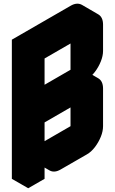

<svg xmlns="http://www.w3.org/2000/svg" viewBox="-20 -951 612 1021"><path d="M442 -870Q476 -890 502 -875Q528 -860 528 -820V-680Q528 -654 516 -624Q504 -594 484.5 -568.5Q465 -543 442 -530Q476 -550 502 -535Q528 -520 528 -480V-280Q528 -253 516 -223.5Q504 -194 484.5 -168.5Q465 -143 442 -130L303 -50Q269 -30 243 -45Q217 -60 217 -100V0L130 50V-690ZM442 -530V-770L217 -640V-400ZM442 -430 217 -300V-100L442 -230ZM217 -100Q217 -60 243 -45L156 -95Q130 -110 130 -150ZM502 -535Q476 -550 442 -530L355 -580Q389 -600 416 -585ZM442 -430V-230L355 -280V-480ZM442 -230 217 -100 130 -150 355 -280ZM442 -770V-530L355 -580V-820ZM442 -530 217 -400 130 -450 355 -580ZM502 -875Q476 -890 442 -870L130 -690L43 -740L355 -920Q389 -940 416 -925ZM130 -690V50L43 0V-740Z"/></svg>

Font: Nabla Normal
Style: Regular
Weight: 400
Designer: Arthur Reinders Folmer
Version: Version 1.000